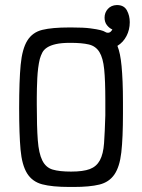

<svg xmlns="http://www.w3.org/2000/svg" viewBox="-20 -731 565 762"><path d="M56 -302Q56 -410 62 -473.5Q68 -537 88.5 -570Q109 -603 148 -612.5Q187 -622 254 -622H265Q312 -622 338.5 -618.5Q365 -615 378.5 -611.5Q392 -608 397 -604.5Q402 -601 408 -601Q415 -601 419.5 -605.5Q424 -610 426 -614Q414 -619 404.5 -631Q395 -643 395 -661Q395 -681 408 -695.5Q421 -710 443 -711H444Q472 -711 483.5 -690Q495 -669 495 -643Q495 -613 482 -588Q469 -563 446 -549Q452 -534 456 -514.5Q460 -495 462.5 -468.5Q465 -442 466.5 -406.5Q468 -371 468 -325V-281Q468 -184 461.5 -126.5Q455 -69 434 -38.5Q413 -8 374.5 1.5Q336 11 272 11H256Q187 11 147.5 0.5Q108 -10 87.5 -43Q67 -76 61.5 -137.5Q56 -199 56 -302ZM126 -316Q126 -227 130 -174.5Q134 -122 148 -94Q162 -66 189 -58Q216 -50 262 -50Q310 -50 336.5 -60Q363 -70 376.5 -95Q390 -120 393 -163Q396 -206 398 -273V-334Q398 -411 393.5 -456Q389 -501 374.5 -524.5Q360 -548 332.5 -554.5Q305 -561 259 -561Q224 -561 202 -556Q180 -551 167 -542.5Q154 -534 148 -522.5Q142 -511 138 -497Q134 -481 131.5 -461Q129 -441 128 -420.5Q127 -400 126.5 -380Q126 -360 126 -344Z"/></svg>

Font: CMU Typewriter Custom
Style: Regular
Weight: 500
Monospace: yes
Version: Version 0.7.0